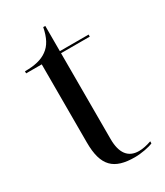

<svg xmlns="http://www.w3.org/2000/svg" viewBox="-171 -730 694 810"><g transform="rotate(-30 176.0 -324.5)"><path d="M240 10C272 10 312 2 329 -6V-16C306 -8 286 -4 268 -4C216 -4 189 -39 189 -108V-526H329V-536H189V-659H179C170 -613 154 -582 127 -563C101 -544 67 -536 19 -536V-526H95V-145C95 -30 139 10 240 10Z"/></g></svg>

Font: Noto Serif Display
Style: Regular
Weight: 400
Designer: Monotype Design Team
Foundry: Monotype Imaging Inc.
Version: Version 2.009